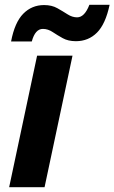

<svg xmlns="http://www.w3.org/2000/svg" viewBox="-20 -777 475 797"><path d="M18 0 134 -546H281L165 0ZM26 -605Q41 -684 76.5 -720Q112 -756 163 -756Q195 -756 218 -743Q241 -730 260.5 -717.5Q280 -705 300 -705Q331 -705 351 -757H435Q418 -677 382.5 -641.5Q347 -606 295 -606Q263 -606 240.5 -618.5Q218 -631 198.5 -644Q179 -657 158 -657Q126 -657 112 -605Z"/></svg>

Font: BC Sans
Style: Bold Italic
Weight: 700
Italic angle: -12°
Designer: Monotype Design Team
Province of B.C.
Foundry: Monotype Imaging Inc.
Version: Version 2.000;GOOG;noto-source:20170915:90ef993387c0